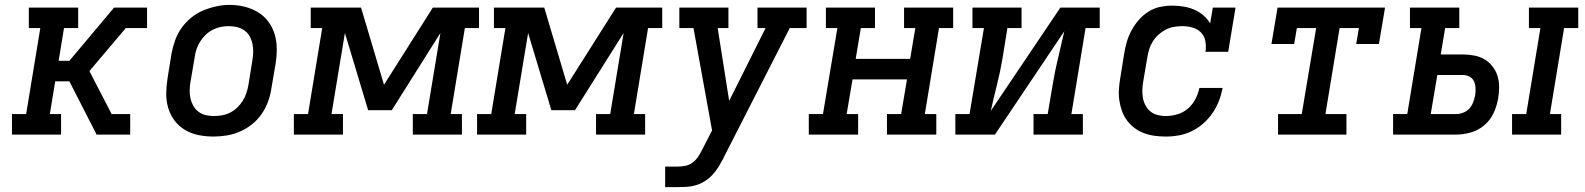

<svg xmlns="http://www.w3.org/2000/svg" viewBox="-20 -551 6490 786"><path d="M29 0V-84H87L145 -436H98V-520H300V-436H242L220 -302H264L447 -520H582V-436H495L346 -260L437 -84H513V0H375L372 -7L264 -218H206L184 -84H230V0Z M854 8Q823 8 793 2Q763 -4 737.5 -19Q712 -34 694.5 -57.5Q677 -81 668.5 -109.5Q660 -138 660.5 -169Q661 -200 666 -231L682 -331Q687 -358 696.5 -385Q706 -412 722.5 -435.5Q739 -459 762 -478Q785 -497 811.5 -508Q838 -519 865.5 -525Q893 -531 920 -531Q952 -531 981.5 -523.5Q1011 -516 1036 -501Q1061 -486 1078.5 -462.5Q1096 -439 1104.5 -410.5Q1113 -382 1113 -351Q1113 -320 1108 -289L1091 -189Q1087 -162 1077.5 -135.5Q1068 -109 1051.5 -85Q1035 -61 1012 -42.5Q989 -24 962.5 -12.5Q936 -1 908.5 3.5Q881 8 854 8ZM855 -76Q872 -76 889 -79Q906 -82 922 -90Q938 -98 951 -110.5Q964 -123 973.5 -138Q983 -153 988.5 -169.5Q994 -186 997 -203L1013 -303Q1016 -320 1016.5 -337.5Q1017 -355 1013.5 -371.5Q1010 -388 1002 -402.5Q994 -417 980.5 -426.5Q967 -436 950.5 -440Q934 -444 916 -444Q899 -444 882.5 -440.5Q866 -437 850.5 -429Q835 -421 822 -408.5Q809 -396 799.5 -381Q790 -366 784.5 -350Q779 -334 777 -317L760 -217Q757 -200 756.5 -182.5Q756 -165 759.5 -149Q763 -133 771 -118.5Q779 -104 792 -94Q805 -84 821.5 -80Q838 -76 855 -76Q855 -76 855 -76Q855 -76 855 -76Z M1183 0V-84H1241L1299 -436H1252V-520H1458L1552 -204L1752 -520H1941V-436H1883L1825 -84H1871V0H1670V-84H1728L1783 -416L1584 -100H1487L1392 -416L1337 -84H1384V0Z M1933 0V-84H1991L2049 -436H2002V-520H2208L2302 -204L2502 -520H2691V-436H2633L2575 -84H2621V0H2420V-84H2478L2533 -416L2334 -100H2237L2142 -416L2087 -84H2134V0Z M2703 215V131H2753Q2770 131 2787 127.5Q2804 124 2818 112.5Q2832 101 2841 86Q2850 71 2858 55L2859 53Q2859 53 2859 53Q2859 53 2859 53L2895 -17L2819 -436H2761V-520H2962V-436H2918L2965 -138L3114 -436H3081V-520H3282V-436H3213L2944 91Q2943 94 2942 96Q2941 98 2940 100L2939 101Q2930 118 2919.5 135Q2909 152 2895 166.5Q2881 181 2864 191.5Q2847 202 2828 207.5Q2809 213 2790.5 214Q2772 215 2753 215Z M3291 0V-84H3349L3408 -436H3361V-520H3562V-436H3504L3483 -310H3706L3727 -436H3681V-520H3882V-436H3824L3766 -84H3813V0H3611V-84H3669L3693 -226H3470L3446 -84H3493V0Z M3891 0V-84H3949L4008 -436H3961V-520H4162V-436H4104L4084 -312Q4075 -258 4061.5 -204.5Q4048 -151 4036 -97L4321 -520H4482V-436H4424L4366 -84H4413V0H4211V-84H4269L4290 -208Q4299 -262 4312 -315.5Q4325 -369 4337 -423L4053 0Z M4753 8Q4730 8 4707 5Q4684 2 4663 -6Q4642 -14 4624.5 -27Q4607 -40 4594 -57.5Q4581 -75 4573.5 -95.5Q4566 -116 4562.5 -138.5Q4559 -161 4560.5 -184.5Q4562 -208 4566 -231L4582 -331Q4586 -356 4593 -380Q4600 -404 4612.5 -427Q4625 -450 4642.5 -470Q4660 -490 4682.5 -504Q4705 -518 4730 -523Q4755 -528 4779 -528Q4803 -528 4826 -524Q4849 -520 4869 -511.5Q4889 -503 4906 -488.5Q4923 -474 4934 -455L4945 -520H5038L5008 -339H4915Q4918 -361 4914.5 -382Q4911 -403 4897 -417.5Q4883 -432 4862.5 -438Q4842 -444 4820 -444Q4803 -444 4786 -441Q4769 -438 4753 -430Q4737 -422 4723.5 -410Q4710 -398 4700 -382.5Q4690 -367 4685 -350.5Q4680 -334 4677 -317L4660 -217Q4657 -200 4656.5 -182.5Q4656 -165 4659 -149Q4662 -133 4670 -118.5Q4678 -104 4690.5 -94Q4703 -84 4719.5 -80Q4736 -76 4753 -76Q4776 -76 4800 -83Q4824 -90 4843 -106.5Q4862 -123 4873.5 -145Q4885 -167 4890 -191H4985Q4980 -164 4970 -138Q4960 -112 4944 -88.5Q4928 -65 4906.5 -46Q4885 -27 4859.5 -14.5Q4834 -2 4807 3Q4780 8 4753 8Z M5212 0V-84H5309L5368 -436H5289L5278 -371H5185L5210 -520H5650L5625 -371H5532L5543 -436H5464L5406 -84H5492V0Z M6170 0V-84H6228L6286 -436H6239V-520H6441V-436H6383L6325 -84H6371V0ZM5683 0V-84H5741L5799 -436H5752V-520H5954V-436H5896L5878 -328H5969Q5993 -328 6016 -323.5Q6039 -319 6057.5 -308Q6076 -297 6090 -279Q6104 -261 6110.5 -240Q6117 -219 6117 -195Q6117 -171 6113 -148Q6108 -118 6094.5 -88.5Q6081 -59 6056 -38Q6031 -17 6000.5 -8.5Q5970 0 5940 0ZM5940 -84Q5955 -84 5969.5 -89.5Q5984 -95 5994.5 -106Q6005 -117 6010.5 -131.5Q6016 -146 6019 -161Q6021 -175 6020.5 -190Q6020 -205 6014.5 -217.5Q6009 -230 5996.5 -237Q5984 -244 5969 -244H5864L5837 -84Z"/></svg>

Font: Iosevka Etoile Medium Oblique
Style: Regular
Weight: 500
Italic angle: -9°
Designer: Belleve Invis
Foundry: Belleve Invis
Version: Version 15.5.2; ttfautohint (v1.8.4)